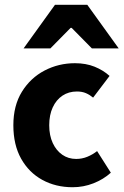

<svg xmlns="http://www.w3.org/2000/svg" viewBox="-20 -773 518 805"><path d="M284.5 12Q213.7 12 157.4 -18.8Q101.2 -49.6 68.6 -107.6Q36 -165.7 36 -247.8Q36 -330.4 71.9 -388.4Q107.9 -446.5 166.9 -477.3Q225.9 -508 294.3 -508Q340.2 -508 376.5 -493.4Q412.8 -478.7 439.4 -454.7L370.4 -363.7Q356.6 -375.3 340.3 -382.4Q324 -389.4 302.5 -389.4Q268 -389.4 241.9 -372Q215.8 -354.6 201.1 -322.8Q186.4 -291.1 186.4 -247.8Q186.4 -205 201.2 -173.2Q216 -141.5 241.3 -124.1Q266.6 -106.6 299.4 -106.6Q323.9 -106.6 346.1 -115.7Q368.2 -124.7 387.1 -139.5L444.7 -48.9Q413.7 -20.9 371.8 -4.4Q329.9 12 284.5 12ZM78.8 -570 210.6 -753H345.9L477.7 -570H365.3L280.2 -656.3H276.2L191.2 -570Z"/></svg>

Font: SourceSans3VF
Style: Regular
Weight: 200
Designer: Paul D. Hunt
Foundry: Adobe
Version: Version 3.052;hotconv 1.1.0;makeotfexe 2.6.0